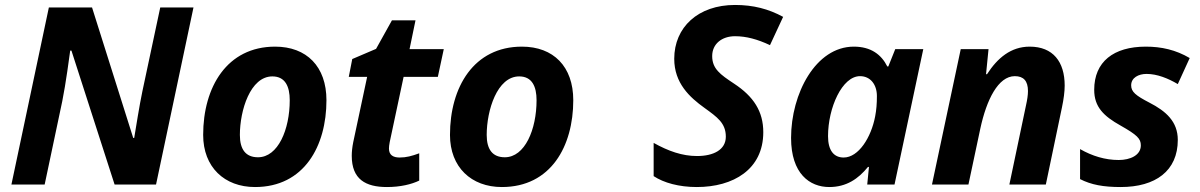

<svg xmlns="http://www.w3.org/2000/svg" viewBox="-20 -744 4836 774"><path d="M26 0H160L231 -336C245 -404 261 -525 263 -540H268L442 0H609L760 -714H626L554 -376C542 -319 528 -230 521 -188H517L351 -714H177Z M1008 10C1206 10 1296 -155 1296 -340C1296 -476 1216 -556 1089 -556C895 -556 799 -393 799 -200C799 -70 885 10 1008 10ZM1020 -110C971 -110 947 -141 947 -200C947 -299 989 -436 1078 -436C1130 -436 1148 -395 1148 -340C1148 -222 1101 -110 1020 -110Z M1540 10C1594 10 1639 -1 1670 -16V-126C1640 -115 1618 -109 1591 -109C1565 -109 1548 -119 1548 -145C1548 -151 1549 -161 1551 -171L1607 -434H1745L1769 -546H1631L1655 -662H1560L1496 -547L1400 -506L1386 -434H1460L1404 -171C1400 -151 1398 -132 1398 -116C1398 -21 1454 10 1540 10Z M2003 10C2201 10 2291 -155 2291 -340C2291 -476 2211 -556 2084 -556C1890 -556 1794 -393 1794 -200C1794 -70 1880 10 2003 10ZM2015 -110C1966 -110 1942 -141 1942 -200C1942 -299 1984 -436 2073 -436C2125 -436 2143 -395 2143 -340C2143 -222 2096 -110 2015 -110Z M2789 10C2936 10 3057 -61 3057 -211C3057 -295 3018 -355 2939 -407C2883 -444 2851 -467 2851 -518C2851 -567 2890 -598 2943 -598C2988 -598 3033 -586 3084 -562L3137 -676C3078 -708 3017 -724 2943 -724C2794 -724 2698 -634 2698 -507C2698 -409 2760 -352 2820 -309C2871 -272 2906 -248 2906 -193C2906 -140 2856 -115 2790 -115C2730 -115 2674 -135 2615 -168V-34C2656 -7 2717 10 2789 10Z M3323 10C3392 10 3440 -23 3479 -71H3483L3476 0H3586L3702 -546H3589L3561 -476H3557C3533 -524 3491 -556 3422 -556C3268 -556 3169 -366 3169 -188C3169 -44 3244 10 3323 10ZM3381 -109C3341 -109 3318 -138 3318 -195C3318 -310 3375 -437 3447 -437C3489 -437 3515 -403 3515 -357C3515 -326 3513 -301 3508 -275C3492 -190 3441 -109 3381 -109Z M3737 0H3884L3932 -226C3957 -342 4004 -437 4071 -437C4106 -437 4124 -418 4124 -377C4124 -361 4121 -341 4116 -319L4049 0H4196L4261 -311C4268 -344 4272 -375 4272 -399C4272 -495 4225 -556 4131 -556C4055 -556 4001 -510 3959 -445H3955L3965 -546H3853Z M4498 10C4638 10 4728 -55 4728 -180C4728 -254 4680 -296 4614 -330C4558 -359 4540 -374 4540 -400C4540 -431 4570 -446 4602 -446C4645 -446 4689 -428 4728 -405L4776 -510C4720 -543 4662 -556 4599 -556C4469 -556 4391 -495 4391 -382C4391 -313 4429 -276 4497 -238C4564 -200 4579 -185 4579 -158C4579 -118 4536 -99 4490 -99C4435 -99 4383 -115 4334 -143V-22C4379 1 4428 10 4498 10Z"/></svg>

Font: Noto Sans
Style: Bold Italic
Weight: 700
Italic angle: -12°
Designer: Monotype Design Team
Foundry: Monotype Imaging Inc.
Version: Version 2.013